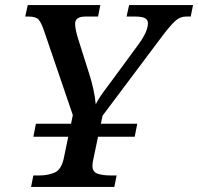

<svg xmlns="http://www.w3.org/2000/svg" viewBox="-20 -734 778 754"><path d="M102 0 111 -45H135Q168 -45 194 -56Q220 -67 230 -110L248 -197H111L121 -248H259L266 -282L152 -616Q142 -645 131.5 -657Q121 -669 92 -669H79L89 -714H374L365 -669H316Q275 -669 275 -641Q275 -630 278 -615Q281 -600 287 -581L330 -445Q340 -415 347 -382Q354 -349 356 -324Q366 -345 386 -372.5Q406 -400 433 -436L527 -564Q561 -612 561 -643Q561 -656 549.5 -662.5Q538 -669 510 -669H477L487 -714H738L729 -669H710Q687 -669 668 -651.5Q649 -634 620 -596L383 -280L376 -248H519L509 -197H365L347 -111Q343 -94 343 -83Q343 -59 363 -52Q383 -45 415 -45H438L429 0Z"/></svg>

Font: Noto Serif Medium
Style: Italic
Weight: 500
Italic angle: -12°
Designer: Monotype Design Team
Foundry: Monotype Imaging Inc.
Version: Version 2.014; ttfautohint (v1.8.4.7-5d5b)